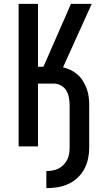

<svg xmlns="http://www.w3.org/2000/svg" viewBox="-20 -755 540 990"><path d="M219 215V127Q235 127 251.5 124Q268 121 282 114Q296 107 307.5 95Q319 83 326.5 68.5Q334 54 336.5 38Q339 22 339 6V-211Q339 -231 335.5 -250.5Q332 -270 322.5 -287Q313 -304 295 -314Q277 -324 258 -324H176V0H76V-735H176V-411H204L346 -735H453L305 -408Q326 -403 345.5 -393.5Q365 -384 381 -369.5Q397 -355 408.5 -336Q420 -317 427.5 -296.5Q435 -276 437.5 -254.5Q440 -233 440 -211V6Q440 35 434 63.5Q428 92 414.5 117Q401 142 379.5 162Q358 182 331.5 194Q305 206 276.5 210.5Q248 215 219 215Z"/></svg>

Font: Iosevka SS18 Semibold
Style: Regular
Weight: 600
Monospace: yes
Designer: Belleve Invis
Foundry: Belleve Invis
Version: Version 25.1.1; ttfautohint (v1.8.4)